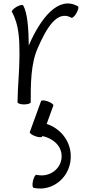

<svg xmlns="http://www.w3.org/2000/svg" viewBox="-20 -583 507 1094"><path d="M155 0C155 -105 155 -219 195 -309C242 -416 303 -529 387 -482C393 -479 406 -491 416 -509C426 -527 430 -544 424 -547C311 -611 210 -474 147 -331C146 -328 145 -326 144 -323C143 -410 138 -508 112 -552C109 -558 92 -554 74 -544C56 -533 44 -520 48 -515C90 -440 91 -352 91 -267C91 -180 81 -93 80 -6C80 -5 80 -3 80 -1V0C80 6 97 12 117 12C138 12 155 6 155 0ZM214 -7 150 169C147 175 161 186 181 193C200 200 218 201 220 195L221 192C280 205 328 244 331 302C335 376 263 431 188 413C181 412 173 427 168 447C163 468 165 485 171 487C285 513 390 418 383 298C379 216 322 148 246 123L284 18C286 12 272 2 253 -5C234 -12 216 -13 214 -7Z"/></svg>

Font: Nupuram Light
Style: Regular
Weight: 300
Designer: Santhosh Thottingal (santhosh.thottingal@gmail.com)
Foundry: SMC
Version: Version 1.000